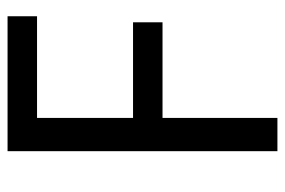

<svg xmlns="http://www.w3.org/2000/svg" viewBox="-143 -611 754 508"><g transform="rotate(-90 234.0 -357.0)"><path d="M176 0V-304H429V-382H176V-636H445V-714H88V0Z"/></g></svg>

Font: Noto Sans Gurmukhi UI SemiCondensed
Style: Regular
Weight: 400
Width: 4
Designer: Jelle Bosma - Monotype Design Team
Foundry: Monotype Imaging Inc.
Version: Version 2.004